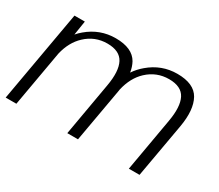

<svg xmlns="http://www.w3.org/2000/svg" viewBox="-109 -835 1225 1074"><g transform="rotate(30 503.5 -298.0)"><path d="M5 0 109 -589.5H176L161.5 -497.5Q176 -514.5 193.5 -529Q272 -595.5 373 -595.5Q481.5 -595.5 518 -530.5Q532.5 -504 538 -469Q560 -502 591.5 -528.5Q670 -595.5 771 -595.5Q879.5 -595.5 915.5 -530.8Q951.5 -466 931.5 -350.5L869.5 0H800.5L860.5 -343Q878.5 -444 852 -495.2Q825.5 -546.5 746 -546.5Q666 -546.5 607 -491.5Q554.5 -442.5 535 -358Q534.5 -354 534 -350.5L472 0H403L463 -343Q481 -444 454 -495.2Q427 -546.5 347.5 -546.5Q267.5 -546.5 209 -491.5Q157 -443 137.5 -361L74 0Z"/></g></svg>

Font: Anybody ExtraExpanded Light
Style: Italic
Weight: 300
Width: 8
Italic angle: -10°
Designer: Tyler Finck
Foundry: Etcetera Type Company
Version: Version 1.010; ttfautohint (v1.8.3) -l 8 -r 50 -G 200 -x 14 